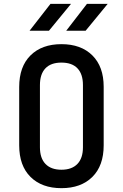

<svg xmlns="http://www.w3.org/2000/svg" viewBox="-20 -970 640 1000"><path d="M300 10Q198 10 139 -48.5Q80 -107 80 -213V-517Q80 -623 139 -681.5Q198 -740 300 -740Q402 -740 461 -681.5Q520 -623 520 -518V-213Q520 -107 461 -48.5Q402 10 300 10ZM300 -86Q354 -86 383 -116Q412 -146 412 -203V-527Q412 -584 383.5 -614Q355 -644 300 -644Q245 -644 216.5 -614Q188 -584 188 -527V-203Q188 -146 217 -116Q246 -86 300 -86ZM325 -810 433 -950H541L426 -810ZM134 -810 243 -950H350L235 -810Z"/></svg>

Font: JetBrains Mono SemiBold
Style: Regular
Weight: 472
Monospace: yes
Designer: Philipp Nurullin, Konstantin Bulenkov
Foundry: JetBrains
Version: Version 2.305; ttfautohint (v1.8.4.7-5d5b)